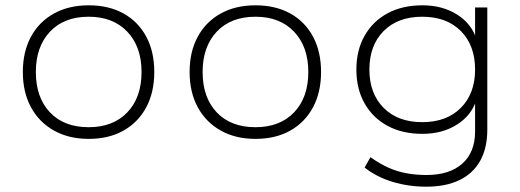

<svg xmlns="http://www.w3.org/2000/svg" viewBox="-20 -515 1958 723"><path d="M314 8Q239 8 183 -23.5Q127 -55 96.5 -111.5Q66 -168 66 -244Q66 -320 96.5 -376.5Q127 -433 183 -464Q239 -495 314 -495Q390 -495 445.5 -464Q501 -433 531 -376.5Q561 -320 561 -244Q561 -168 531 -111.5Q501 -55 445.5 -23.5Q390 8 314 8ZM314 -36Q406 -36 459.5 -92Q513 -148 513 -244Q513 -339 459.5 -395.5Q406 -452 314 -452Q221 -452 168 -395.5Q115 -339 115 -244Q115 -148 168 -92Q221 -36 314 -36Z M942 8Q867 8 811 -23.5Q755 -55 724.5 -111.5Q694 -168 694 -244Q694 -320 724.5 -376.5Q755 -433 811 -464Q867 -495 942 -495Q1018 -495 1073.5 -464Q1129 -433 1159 -376.5Q1189 -320 1189 -244Q1189 -168 1159 -111.5Q1129 -55 1073.5 -23.5Q1018 8 942 8ZM942 -36Q1034 -36 1087.5 -92Q1141 -148 1141 -244Q1141 -339 1087.5 -395.5Q1034 -452 942 -452Q849 -452 796 -395.5Q743 -339 743 -244Q743 -148 796 -92Q849 -36 942 -36Z M1585 188Q1519 188 1459 170Q1399 152 1353 116L1375 77Q1409 101 1442 116Q1475 131 1511 137.5Q1547 144 1586 144Q1673 144 1721 101Q1769 58 1769 -20V-139H1774Q1756 -81 1701 -46Q1646 -11 1571 -11Q1495 -11 1439.5 -41Q1384 -71 1353 -125.5Q1322 -180 1322 -253Q1322 -326 1353 -380.5Q1384 -435 1439.5 -465Q1495 -495 1571 -495Q1646 -495 1701.5 -460Q1757 -425 1775 -365H1769V-487H1815V-27Q1815 42 1788.5 90Q1762 138 1710.5 163Q1659 188 1585 188ZM1570 -55Q1662 -55 1715.5 -109Q1769 -163 1769 -253Q1769 -344 1715.5 -398Q1662 -452 1570 -452Q1478 -452 1424.5 -398Q1371 -344 1371 -253Q1371 -163 1424.5 -109Q1478 -55 1570 -55Z"/></svg>

Font: Nunito Sans 10pt SemiExpanded ExtraLight
Style: Regular
Weight: 250
Width: 6
Designer: Vernon Adams
Foundry: Vernon Adams
Version: Version 3.101;gftools[0.9.27]